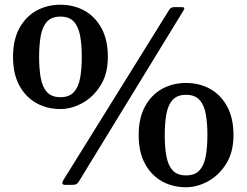

<svg xmlns="http://www.w3.org/2000/svg" viewBox="-20 -780 1040 810"><path d="M35 -540C35 -492.3 43.8 -452.2 61.5 -419.5C79.2 -386.8 103.1 -362.1 133.2 -345.2C163.4 -328.4 197.3 -320 235 -320C266 -320 296.8 -328.4 327.5 -345.2C358.2 -362.1 383.8 -386.8 404.2 -419.5C424.8 -452.2 435 -492.3 435 -540C435 -587.7 426.2 -627.8 408.5 -660.5C390.8 -693.2 366.9 -717.9 336.8 -734.8C306.6 -751.6 272.7 -760 235 -760C197.3 -760 163.4 -751.6 133.2 -734.8C103.1 -717.9 79.2 -693.2 61.5 -660.5C43.8 -627.8 35 -587.7 35 -540ZM715 -750C705.3 -750 698.3 -746.3 694 -739L247.5 -20.5C244.8 -16.2 243.3 -11.7 243 -7C242.7 -2.3 247.3 0 257 0H283.5C292.2 0 298.3 -1 302 -3C305.7 -5 309.2 -8.7 312.5 -14L753 -734C756.7 -739.7 758.2 -743.8 757.5 -746.2C756.8 -748.8 752.2 -750 743.5 -750ZM145 -540C145 -574 147.3 -603.8 152 -629.2C156.7 -654.8 165.5 -674.6 178.5 -688.8C191.5 -702.9 210.3 -710 235 -710C259.7 -710 278.5 -702.9 291.5 -688.8C304.5 -674.6 313.3 -654.8 318 -629.2C322.7 -603.8 325 -574 325 -540C325 -506 322.7 -476.2 318 -450.8C313.3 -425.2 304.5 -405.4 291.5 -391.2C278.5 -377.1 259.7 -370 235 -370C210.3 -370 191.5 -377.1 178.5 -391.2C165.5 -405.4 156.7 -425.2 152 -450.8C147.3 -476.2 145 -506 145 -540ZM565 -210C565 -162.3 573.8 -122.2 591.5 -89.5C609.2 -56.8 633.1 -32.1 663.2 -15.2C693.4 1.6 727.3 10 765 10C796 10 826.9 1.6 857.8 -15.2C888.6 -32.1 914.2 -56.8 934.5 -89.5C954.8 -122.2 965 -162.3 965 -210C965 -257.7 956.2 -297.8 938.5 -330.5C920.8 -363.2 896.9 -387.9 866.8 -404.8C836.6 -421.6 802.7 -430 765 -430C727.3 -430 693.4 -421.6 663.2 -404.8C633.1 -387.9 609.2 -363.2 591.5 -330.5C573.8 -297.8 565 -257.7 565 -210ZM675 -210C675 -244 677.3 -273.8 682 -299.2C686.7 -324.8 695.5 -344.6 708.5 -358.8C721.5 -372.9 740.3 -380 765 -380C789.7 -380 808.5 -372.9 821.5 -358.8C834.5 -344.6 843.3 -324.8 848 -299.2C852.7 -273.8 855 -244 855 -210C855 -176 852.7 -146.2 848 -120.8C843.3 -95.2 834.5 -75.4 821.5 -61.2C808.5 -47.1 789.7 -40 765 -40C740.3 -40 721.5 -47.1 708.5 -61.2C695.5 -75.4 686.7 -95.2 682 -120.8C677.3 -146.2 675 -176 675 -210Z"/></svg>

Font: Besley*
Style: Regular
Weight: 400
Designer: Owen Earl
Foundry: indestructible type*
Version: Version 3.000; ttfautohint (v1.8.3)